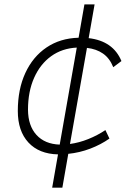

<svg xmlns="http://www.w3.org/2000/svg" viewBox="-20 -701 626 884"><path d="M220.2 163.1 247.1 9.8Q159.7 7.8 110.8 -44.9Q62 -97.7 62 -189.9Q62 -290 96.7 -365Q131.3 -439.9 194.1 -482.4Q256.8 -524.9 341.8 -527.3L368.7 -680.7H415.5L388.2 -525.4Q501 -512.2 539.1 -419.9L501.5 -391.6Q484.9 -433.1 454.3 -454.3Q423.8 -475.6 380.4 -480.5L302.2 -38.1Q344.7 -43.9 386.7 -60.8Q428.7 -77.6 465.3 -102.1L483.9 -63Q444.3 -35.2 395.5 -16.6Q346.7 2 294.4 7.3L267.1 163.1ZM254.9 -35.2 333.5 -481.9Q265.6 -478.5 215.3 -442.1Q165 -405.8 137 -342.5Q108.9 -279.3 108.9 -195.8Q109.4 -122.1 147.9 -79.8Q186.5 -37.6 254.9 -35.2Z"/></svg>

Font: CaskaydiaCove NF ExtraLight
Style: Italic
Weight: 200
Italic angle: -10°
Designer: Aaron Bell
Foundry: Saja Typeworks
Version: Version 2111.001; VTT 6.35;Nerd Fonts 3.2.1